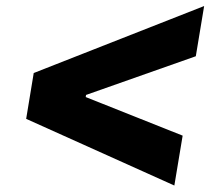

<svg xmlns="http://www.w3.org/2000/svg" viewBox="-20 -603 708 620"><path d="M64.5 -219.2 88.9 -367.2 639.2 -583.5 612.3 -421.4 257.8 -296.4 256.8 -289.6 569.8 -165 543 -3.9Z"/></svg>

Font: Inter Display Extra Bold
Style: Italic
Weight: 800
Italic angle: -9.39999°
Designer: Rasmus Andersson
Foundry: rsms
Version: Version 4.000;git-4fc901f